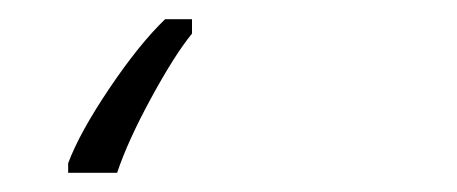

<svg xmlns="http://www.w3.org/2000/svg" viewBox="-20 41 476 200"><path d="M102 221Q113 188 137.5 143Q162 98 180 76V61H152Q125 87 94 133Q63 179 51 211V221Z"/></svg>

Font: Noto Sans Display Condensed Light
Style: Italic
Weight: 300
Width: 3
Designer: Monotype Design team
Foundry: Monotype Imaging Inc.
Version: 1.000